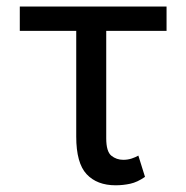

<svg xmlns="http://www.w3.org/2000/svg" viewBox="-20 -548 561 578"><path d="M481.4 -528.3V-455.1H39.6V-528.3ZM209.5 -528.3H299.8V-131.8Q299.8 -91.8 315.2 -79.3Q330.6 -66.9 351.1 -66.9Q364.7 -66.9 376.5 -70.8Q388.2 -74.7 396.5 -79.6L416.5 -15.6Q393.6 0.5 372.1 5.1Q350.6 9.8 328.1 9.8Q272 9.8 240.7 -23.7Q209.5 -57.1 209.5 -136.7Z"/></svg>

Font: RobotoDEMO
Style: Regular
Weight: 400
Designer: Christian Robertson
Foundry: Google
Version: Version 2.136